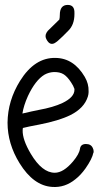

<svg xmlns="http://www.w3.org/2000/svg" viewBox="-20 -772 431 782"><path d="M223.6 -710.9Q223.6 -752 255.9 -752Q284.2 -752 283.2 -718.8V-714.8Q283.2 -670.9 257.8 -646.5L235.4 -624Q212.9 -601.6 201.2 -595.7Q182.6 -586.9 169.9 -610.4Q161.1 -625 169.9 -639.6Q171.9 -642.6 174.8 -646.5L221.7 -692.4Q223.6 -700.2 223.6 -710.9ZM305.7 -166Q308.6 -185.5 330.1 -185.5Q351.6 -185.5 358.4 -168Q361.3 -162.1 361.3 -156.2Q361.3 -153.3 361.3 -150.4Q361.3 -150.4 360.4 -150.4Q355.5 -125 328.1 -85.9Q308.6 -58.6 287.1 -42Q244.1 -6.8 192.4 -10.7Q116.2 -15.6 59.6 -107.4Q10.7 -186.5 10.7 -272.5Q11.7 -362.3 61.5 -442.4Q121.1 -538.1 206.1 -536.1Q280.3 -535.2 325.2 -459Q341.8 -430.7 340.8 -400.4Q340.8 -397.5 340.8 -396.5Q340.8 -388.7 337.9 -378.9Q323.2 -331.1 265.6 -302.7Q219.7 -280.3 139.6 -264.6Q124 -261.7 99.6 -256.8Q75.2 -251 74.2 -251Q72.3 -251 72.3 -241.2Q71.3 -203.1 105.5 -145.5Q151.4 -68.4 203.1 -68.4Q238.3 -68.4 277.3 -114.3Q302.7 -144.5 305.7 -166ZM71.3 -309.6Q112.3 -319.3 137.7 -324.2Q197.3 -335 234.4 -352.5Q283.2 -376 283.2 -406.2Q283.2 -406.2 283.2 -412.1Q283.2 -408.2 282.2 -412.1Q279.3 -421.9 269.5 -436.5Q254.9 -459 240.2 -468.8Q223.6 -479.5 198.2 -478.5Q178.7 -477.5 161.1 -467.8Q124 -445.3 93.8 -380.9Q76.2 -341.8 71.3 -309.6Z"/></svg>

Font: otype
Style: Regular
Weight: 400
Designer: ironsmith
Version: 4